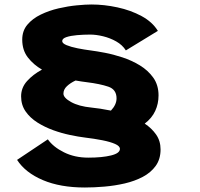

<svg xmlns="http://www.w3.org/2000/svg" viewBox="-20 -726 890 855"><path d="M358 109Q248.5 109 170.8 76Q93 43 56 -14L193 -105.5Q217 -71.5 264.8 -47.8Q312.5 -24 373 -24Q435 -24 474.5 -33.8Q514 -43.5 514 -63Q514 -75.5 492.5 -85Q471 -94.5 435.5 -101.5Q400 -108.5 358 -113.5Q329.5 -117 292.2 -124.8Q255 -132.5 217 -146.2Q179 -160 146.5 -180.5Q114 -201 94 -229.8Q74 -258.5 74 -297Q74 -335.5 100.5 -365Q127 -394.5 167 -416Q129.5 -437.5 104.2 -470Q79 -502.5 79 -549.5Q79 -589 102 -616.2Q125 -643.5 161.8 -661.2Q198.5 -679 240.8 -688.8Q283 -698.5 321.8 -702.2Q360.5 -706 387 -706Q444 -706 503 -693.2Q562 -680.5 610.2 -654.5Q658.5 -628.5 683 -588.5L540.5 -501.5Q525 -526 497.5 -541.5Q470 -557 439 -564.5Q408 -572 381.5 -572Q351.5 -572 323 -569.5Q294.5 -567 275.8 -560.8Q257 -554.5 257 -543Q257 -533 276.2 -525Q295.5 -517 325.2 -511Q355 -505 386.5 -501Q410 -498 447 -491Q484 -484 525.2 -470.5Q566.5 -457 603 -434.8Q639.5 -412.5 662.8 -379.8Q686 -347 686 -301Q686 -264 671.2 -232Q656.5 -200 624.5 -175.5Q655.5 -155 675.2 -126.8Q695 -98.5 695 -60.5Q695 -17.5 673.5 12.5Q652 42.5 616 61.5Q580 80.5 535.8 90.8Q491.5 101 445.2 105Q399 109 358 109ZM387 -247Q404 -245.5 426.5 -242Q449 -238.5 474 -233.5Q499 -260 499 -288Q499 -327.5 462.5 -340Q426 -352.5 366 -360Q355 -361.5 342.5 -363.2Q330 -365 316.5 -367.5Q293 -356.5 277.8 -342Q262.5 -327.5 262.5 -309Q262.5 -290.5 296.8 -271.5Q331 -252.5 387 -247Z"/></svg>

Font: Trispace SemiExpanded ExtraBold
Style: Regular
Weight: 800
Width: 6
Designer: Tyler Finck
Foundry: Etcetera Type Company
Version: Version 1.210; ttfautohint (v1.8.3)